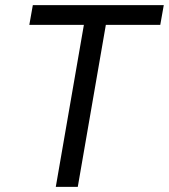

<svg xmlns="http://www.w3.org/2000/svg" viewBox="-20 -731 661 751"><path d="M606.9 -633.8H394L284.2 0H198.2L308.1 -633.8H94.7L108.4 -710.9H620.6Z"/></svg>

Font: TypoPRO Roboto Mono
Style: Italic
Weight: 400
Designer: Google
Version: Version 2.000986; 2015; ttfautohint (v1.3)